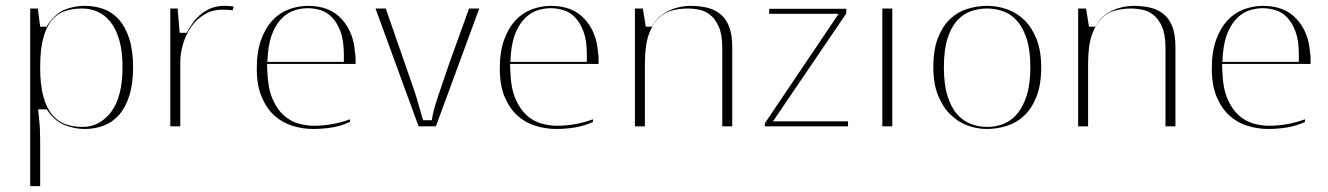

<svg xmlns="http://www.w3.org/2000/svg" viewBox="-20 -431 4532 655"><path d="M83 204V-402H109L117 -340H139L143 -347Q169 -385 201 -398Q233 -411 269 -411Q304 -411 334 -400Q364 -389 386 -364Q408 -339 421 -299Q434 -259 434 -201Q434 -144 421 -104Q408 -64 386 -39Q364 -14 334 -2.5Q304 9 269 9Q234 9 200.5 -4.5Q167 -18 143 -53L139 -58H110L113 -29Q115 -11 116 7Q117 25 117 43V204ZM262 2Q320 2 359 -49Q398 -100 398 -203Q398 -256 387 -294Q376 -332 357 -356Q338 -380 313 -391Q288 -402 260 -402Q229 -402 202.5 -393.5Q176 -385 157 -362.5Q138 -340 127.5 -301Q117 -262 117 -201Q117 -141 128 -101.5Q139 -62 158.5 -39Q178 -16 204.5 -7Q231 2 262 2Z M561 0V-402H586L593 -319H617L621 -326Q644 -369 675.5 -390Q707 -411 743 -411Q752 -411 760 -410.5Q768 -410 777 -409L774 -396Q766 -397 756.5 -397.5Q747 -398 739 -398Q704 -398 677 -381.5Q650 -365 632 -339Q614 -313 604.5 -281Q595 -249 595 -218V0Z M891 -213 892 -187Q894 -130 909.5 -94Q925 -58 948 -37.5Q971 -17 998.5 -9.5Q1026 -2 1051 -2Q1114 -2 1174 -24V-15Q1143 -1 1111.5 4Q1080 9 1048 9Q1013 9 978.5 -1.5Q944 -12 917 -36Q890 -60 873 -99.5Q856 -139 856 -197Q856 -254 870.5 -294.5Q885 -335 909 -361Q933 -387 965 -399Q997 -411 1031 -411Q1105 -411 1146 -365.5Q1187 -320 1191 -251Q1193 -242 1193 -233V-231Q1193 -230 1193 -229V-228Q1193 -227 1193 -227V-225Q1193 -225 1193 -224Q1193 -223 1193 -223V-216Q1193 -215 1193 -215V-213ZM892 -220H1153V-245Q1153 -293 1141.5 -323.5Q1130 -354 1112.5 -372Q1095 -390 1073 -396.5Q1051 -403 1030 -403Q1008 -403 985.5 -396Q963 -389 944 -371Q925 -353 911.5 -323Q898 -293 894 -248Z M1408 0 1261 -402H1296L1385 -146Q1395 -118 1404 -88Q1413 -58 1421 -28L1424 -21H1453L1455 -32Q1456 -40 1460.5 -57Q1465 -74 1473 -98Q1481 -122 1491 -151.5Q1501 -181 1512 -213Q1522 -241 1532 -268.5Q1542 -296 1551 -321Q1560 -346 1567.5 -366.5Q1575 -387 1580 -402H1615L1467 0Z M1720 -213 1721 -187Q1723 -130 1738.5 -94Q1754 -58 1777 -37.5Q1800 -17 1827.5 -9.5Q1855 -2 1880 -2Q1943 -2 2003 -24V-15Q1972 -1 1940.5 4Q1909 9 1877 9Q1842 9 1807.5 -1.5Q1773 -12 1746 -36Q1719 -60 1702 -99.5Q1685 -139 1685 -197Q1685 -254 1699.5 -294.5Q1714 -335 1738 -361Q1762 -387 1794 -399Q1826 -411 1860 -411Q1934 -411 1975 -365.5Q2016 -320 2020 -251Q2022 -242 2022 -233V-231Q2022 -230 2022 -229V-228Q2022 -227 2022 -227V-225Q2022 -225 2022 -224Q2022 -223 2022 -223V-216Q2022 -215 2022 -215V-213ZM1721 -220H1982V-245Q1982 -293 1970.5 -323.5Q1959 -354 1941.5 -372Q1924 -390 1902 -396.5Q1880 -403 1859 -403Q1837 -403 1814.5 -396Q1792 -389 1773 -371Q1754 -353 1740.5 -323Q1727 -293 1723 -248Z M2146 0V-402H2173L2183 -340H2204L2209 -348Q2219 -365 2234 -377Q2249 -389 2266 -396.5Q2283 -404 2301 -407.5Q2319 -411 2335 -411Q2364 -411 2389.5 -405.5Q2415 -400 2435 -385Q2455 -370 2466.5 -342.5Q2478 -315 2478 -270V0H2444V-268Q2444 -313 2432 -340Q2420 -367 2402.5 -380.5Q2385 -394 2365 -398Q2345 -402 2328 -402Q2300 -402 2273.5 -395.5Q2247 -389 2226 -368.5Q2205 -348 2192.5 -311Q2180 -274 2180 -212V0Z M2617 -17H2873V0H2589V-10L2841 -384H2604V-401H2867V-385Z M2990 0V-402H3024V0Z M3346 9Q3313 9 3280.5 -3Q3248 -15 3222 -40.5Q3196 -66 3180 -106Q3164 -146 3164 -201Q3164 -261 3179.5 -301Q3195 -341 3220.5 -365.5Q3246 -390 3279.5 -400.5Q3313 -411 3348 -411Q3382 -411 3415 -399.5Q3448 -388 3474 -363Q3500 -338 3516 -298Q3532 -258 3532 -201Q3532 -142 3516 -101.5Q3500 -61 3474 -36.5Q3448 -12 3414.5 -1.5Q3381 9 3346 9ZM3348 2Q3377 2 3403.5 -8.5Q3430 -19 3450 -42.5Q3470 -66 3482.5 -105Q3495 -144 3495 -201Q3495 -260 3482.5 -298.5Q3470 -337 3449.5 -360Q3429 -383 3402.5 -392.5Q3376 -402 3347 -402Q3318 -402 3291.5 -392.5Q3265 -383 3244.5 -360Q3224 -337 3212 -298.5Q3200 -260 3200 -201Q3200 -143 3212.5 -103.5Q3225 -64 3245.5 -41Q3266 -18 3292.5 -8Q3319 2 3348 2Z M3658 0V-402H3685L3695 -340H3716L3721 -348Q3731 -365 3746 -377Q3761 -389 3778 -396.5Q3795 -404 3813 -407.5Q3831 -411 3847 -411Q3876 -411 3901.5 -405.5Q3927 -400 3947 -385Q3967 -370 3978.5 -342.5Q3990 -315 3990 -270V0H3956V-268Q3956 -313 3944 -340Q3932 -367 3914.5 -380.5Q3897 -394 3877 -398Q3857 -402 3840 -402Q3812 -402 3785.5 -395.5Q3759 -389 3738 -368.5Q3717 -348 3704.5 -311Q3692 -274 3692 -212V0Z M4149 -213 4150 -187Q4152 -130 4167.5 -94Q4183 -58 4206 -37.5Q4229 -17 4256.5 -9.5Q4284 -2 4309 -2Q4372 -2 4432 -24V-15Q4401 -1 4369.5 4Q4338 9 4306 9Q4271 9 4236.5 -1.5Q4202 -12 4175 -36Q4148 -60 4131 -99.5Q4114 -139 4114 -197Q4114 -254 4128.5 -294.5Q4143 -335 4167 -361Q4191 -387 4223 -399Q4255 -411 4289 -411Q4363 -411 4404 -365.5Q4445 -320 4449 -251Q4451 -242 4451 -233V-231Q4451 -230 4451 -229V-228Q4451 -227 4451 -227V-225Q4451 -225 4451 -224Q4451 -223 4451 -223V-216Q4451 -215 4451 -215V-213ZM4150 -220H4411V-245Q4411 -293 4399.5 -323.5Q4388 -354 4370.5 -372Q4353 -390 4331 -396.5Q4309 -403 4288 -403Q4266 -403 4243.5 -396Q4221 -389 4202 -371Q4183 -353 4169.5 -323Q4156 -293 4152 -248Z"/></svg>

Font: UN Bangla Thin
Style: Regular
Weight: 100
Designer: Desinged by Rajon, Unicode developed by Rashed (IMGN)
Version: Version 2.000;March 19, 2023;FontCreator 14.0.0.2901 64-bit